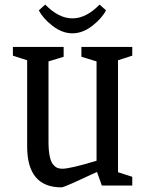

<svg xmlns="http://www.w3.org/2000/svg" viewBox="-20 -807 637 835"><path d="M148.9 -762.2 176.8 -787.1Q234.9 -727.1 294.9 -727.1Q355 -727.1 413.1 -787.1L440.9 -762.2Q423.3 -727.1 381.3 -694.6Q339.4 -662.1 294.9 -662.1Q250.5 -662.1 208.5 -694.6Q166.5 -727.1 148.9 -762.2ZM247.1 7.8Q98.1 7.8 98.1 -169.9V-544.9L36.1 -564.9V-603H256.8V-560.1L190.9 -540V-190.9Q190.9 -153.3 196 -128.4Q201.2 -103.5 210.4 -92.3Q219.7 -81.1 229 -77.1Q238.3 -73.2 251 -73.2Q285.2 -73.2 399.9 -107.9V-540L334 -560.1V-603H555.2V-564.9L493.2 -544.9V-58.1L555.2 -38.1V0H422.9L401.9 -59.1Q390.6 -54.2 367.9 -43.7Q345.2 -33.2 328.4 -25.4Q311.5 -17.6 293 -9.3Q274.4 -1 262.5 3.4Q250.5 7.8 247.1 7.8Z"/></svg>

Font: Grenze
Style: Regular
Weight: 400
Designer: Renata Polastri
Foundry: Omnibus-Type
Version: Version 1.002;PS 001.002;hotconv 1.0.88;makeotf.lib2.5.64775